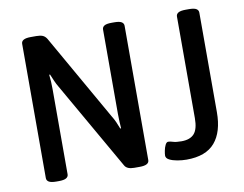

<svg xmlns="http://www.w3.org/2000/svg" viewBox="-77 -808 1170 921"><g transform="rotate(-10 508.0 -347.5)"><path d="M127 2Q102 2 91 -4.5Q80 -11 80 -23V-677Q80 -702 126 -702H153Q173 -702 184.5 -697Q196 -692 204 -679L443 -259Q452 -245 459.5 -228Q467 -211 473 -195L477 -196Q476 -211 475 -228.5Q474 -246 474 -266V-677Q474 -689 484.5 -695.5Q495 -702 520 -702H533Q558 -702 568.5 -695.5Q579 -689 579 -677V-23Q579 2 533 2H506Q471 2 460 -18L216 -445Q208 -458 200.5 -475Q193 -492 186 -509L182 -508Q184 -492 185 -474.5Q186 -457 186 -438V-23Q186 -11 175 -4.5Q164 2 139 2ZM761 7Q739 7 716 3Q693 -1 677.5 -9Q662 -17 662 -30Q662 -38 665 -53.5Q668 -69 674 -81Q680 -93 688 -93Q698 -93 711.5 -88.5Q725 -84 752 -84Q794 -84 814 -106.5Q834 -129 834 -182V-677Q834 -689 845 -695.5Q856 -702 881 -702H897Q922 -702 932.5 -695.5Q943 -689 943 -677V-192Q943 -96 899 -44.5Q855 7 761 7Z"/></g></svg>

Font: Asap Semi Condensed Medium
Style: Regular
Weight: 500
Width: 4
Designer: Pablo Cosgaya
Foundry: Omnibus-Type
Version: Version 3.001; ttfautohint (v1.8.4.7-5d5b)